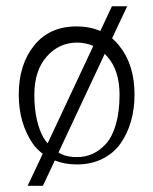

<svg xmlns="http://www.w3.org/2000/svg" viewBox="-20 -520 489 614"><path d="M337.9 -500H386.7L338.4 -397.5Q350.6 -387.2 360.8 -374.5Q410.2 -313.5 410.2 -217.8Q410.2 -171.4 398.7 -131.6Q387.2 -91.8 365.2 -60.8Q343.3 -29.8 307.4 -12Q271.5 5.9 225.6 5.9Q187 5.9 155.3 -6.8L117.2 74.2H68.4L116.7 -28.3Q98.1 -42 85 -60.5Q63 -92.3 51.5 -131.6Q40 -170.9 40 -217.8Q40 -313.5 89.1 -374.5Q138.2 -435.5 224.6 -435.5Q267.1 -435.5 300.8 -420.9ZM225.6 -17.6Q252.4 -17.6 275.6 -27.8Q298.8 -38.1 318.8 -60.1Q338.9 -82 350.6 -122.3Q362.3 -162.6 362.3 -216.8Q362.3 -294.9 323.2 -338.9Q319.3 -343.3 314.9 -347.7L167 -32.2Q176.3 -26.9 185.5 -23.4Q204.1 -17.6 225.6 -17.6ZM132.3 -61.5 278.3 -373Q254.4 -383.8 226.6 -383.8Q168.9 -383.8 129.4 -339.1Q89.8 -294.4 89.8 -216.8Q89.8 -172.9 97.7 -138.2Q105 -105.5 118.2 -81.1Q124.5 -70.3 132.3 -61.5Z"/></svg>

Font: Buda
Style: light
Weight: 400
Version: Version 1.002